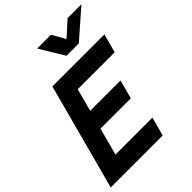

<svg xmlns="http://www.w3.org/2000/svg" viewBox="-325 -1093 1227 1227"><g transform="rotate(-45 288.5 -480.0)"><path d="M236.6 -960 336.4 -795H448.4L636.6 -960H511.6L412.5 -870L361.6 -960ZM-58.6 0H411.4L445.4 -127H111.4L161 -312H435L469 -439H195L236.3 -593H570.3L604.3 -720H134.3Z"/></g></svg>

Font: Manrope
Style: ExtraBoldItalic
Weight: 800
Italic angle: -15°
Designer: Mikhail Sharanda
Foundry: Mikhail Sharanda
Version: Version 4.502;hotconv 1.0.109;makeotfexe 2.5.65596